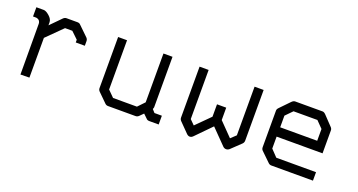

<svg xmlns="http://www.w3.org/2000/svg" viewBox="-34 -858 2228 1194"><g transform="rotate(20 1080.0 -261.0)"><path d="M166 -313V-50L107 -49L106 -384Q106 -396.5 98 -406Q87.5 -415 75 -415H57V-476H106Q121 -476 143.5 -456.5Q166 -437 166 -415V-396L235 -466Q245 -476 256 -476H329Q342.5 -476 350 -467L413 -406Q422 -397 422 -384V-354H362V-372L317 -415H269Z M913 -84 889 -60Q880 -51 868 -51H686Q674 -51 666 -59L607 -117Q598 -126 598 -138V-476H657V-150L698 -109H856L898 -153V-476H958V-141Q958 -139 954 -129L972 -109H1021V-51H960Q945 -51 939 -59Z M1380 -211 1467 -122 1501 -154V-476H1561V-141Q1561 -128 1552 -119L1488 -58Q1478.5 -50 1467 -50Q1455 -50 1446 -59L1349 -158L1249 -56Q1239 -46 1228 -46Q1217 -46 1207 -56L1146 -118Q1137 -127 1137 -139V-476H1197V-151L1228 -120L1319 -211V-293H1380Z M1736 -231V-152L1779 -107H2042V-51H1767Q1755 -51 1747 -59L1685 -119Q1677 -127 1677 -140V-382Q1677 -392 1687 -402L1748 -465Q1759 -476 1770 -476H1951Q1961 -476 1972 -465L2031 -403Q2040 -394 2040 -383V-231ZM1737 -293H1982V-371L1939 -415H1781L1737 -370Z"/></g></svg>

Font: ibm3270
Style: Regular
Weight: 400
Monospace: yes
Version: Version 2.0.3